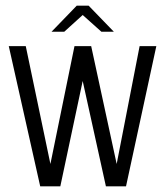

<svg xmlns="http://www.w3.org/2000/svg" viewBox="-20 -658 584 678"><path d="M122 0 11 -495H71L158 -79L243 -495H302L392 -79L473 -495H532L425 0H354L272 -372L193 0ZM162 -546 251 -638H293L382 -546H338L272 -605L207 -546Z"/></svg>

Font: Alumni Sans Thin
Style: Regular
Weight: 400
Version: Version 1.018